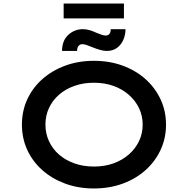

<svg xmlns="http://www.w3.org/2000/svg" viewBox="-20 -1056 1063 1086"><path d="M511 10Q423 10 348.5 -17.5Q274 -45 219 -94Q164 -143 134 -208.5Q104 -274 104 -351Q104 -428 134 -493.5Q164 -559 219 -608Q274 -657 348.5 -684.5Q423 -712 511 -712Q600 -712 674.5 -684.5Q749 -657 803.5 -608Q858 -559 888.5 -493.5Q919 -428 919 -351Q919 -274 888.5 -208.5Q858 -143 803.5 -94Q749 -45 674.5 -17.5Q600 10 511 10ZM511 -114Q572 -114 622 -132Q672 -150 709 -182.5Q746 -215 766.5 -258Q787 -301 787 -351Q787 -401 766.5 -444Q746 -487 709 -519.5Q672 -552 622 -570Q572 -588 511 -588Q451 -588 400.5 -570Q350 -552 313.5 -520Q277 -488 257 -445Q237 -402 237 -351Q237 -301 257 -257.5Q277 -214 313.5 -182Q350 -150 400.5 -132Q451 -114 511 -114ZM586 -768Q564 -768 541.5 -775Q519 -782 497 -791Q480 -798 468 -802Q456 -806 446 -806Q432 -806 424 -796Q416 -786 416 -768H331Q331 -826 366 -858.5Q401 -891 449 -891Q469 -891 488.5 -885Q508 -879 529 -869Q544 -863 556.5 -859Q569 -855 578 -855Q592 -855 599.5 -865Q607 -875 606 -891H690Q690 -859 677.5 -830.5Q665 -802 641.5 -785Q618 -768 586 -768ZM340 -952V-1036H681V-952Z"/></svg>

Font: Lexend Peta Medium
Style: Regular
Weight: 500
Designer: Bonnie Shaver-Troup, Thomas Jockin
Foundry: Lexend
Version: Version 1.007